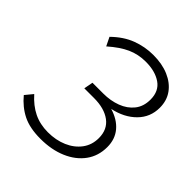

<svg xmlns="http://www.w3.org/2000/svg" viewBox="-187 -808 949 949"><g transform="rotate(45 287.0 -334.0)"><path d="M243 10Q168 10 119 -14.5Q70 -39 32 -85L65 -125Q103 -82 147 -60.5Q191 -39 246 -39Q302 -39 347 -58.5Q392 -78 418.5 -113.5Q445 -149 445 -197Q445 -257 402.5 -288.5Q360 -320 288 -320H220L229 -368H304Q355 -368 397.5 -384Q440 -400 465.5 -432Q491 -464 491 -512Q491 -571 449.5 -599.5Q408 -628 342 -628Q290 -628 245.5 -608Q201 -588 150 -543L128 -588Q178 -637 232.5 -657.5Q287 -678 345 -678Q407 -678 453.5 -658Q500 -638 526 -602Q552 -566 552 -516Q552 -450 506.5 -404Q461 -358 386 -342Q443 -325 474.5 -287.5Q506 -250 506 -195Q506 -133 472.5 -87Q439 -41 379.5 -15.5Q320 10 243 10Z"/></g></svg>

Font: Gantari Light
Style: Italic
Weight: 300
Italic angle: -10°
Version: Version 1.000